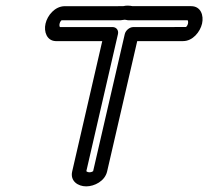

<svg xmlns="http://www.w3.org/2000/svg" viewBox="-20 -637 740 682"><path d="M208.6 -615C175 -614.1 148.5 -582.7 141.7 -553C135 -524.3 146.5 -492.2 177.5 -491C185.9 -490.8 253.9 -490.8 343.2 -490.9C308.8 -342.2 236.4 -28 236.4 -28C228.5 6.2 257 25 286.2 25C315.3 25 352.6 6.4 360.5 -28L467.4 -490.9C553.8 -490.9 630.4 -491 630.4 -491C664.5 -490.9 690.9 -523.7 697.7 -553C704.4 -582.1 693.4 -615.1 659 -615.1H450.8C447.3 -615.9 440.1 -617 434.4 -617C428.5 -617 424.2 -616.6 417.1 -615.1ZM198.7 -565.1H408.9C411.2 -565.1 414.3 -565.5 416.3 -566.1C418.2 -566.6 420.5 -567 422.9 -567C425.3 -567 427.4 -566.7 429 -566.1C431.2 -565.4 434 -565.1 436 -565.1H646.4C647.4 -563.9 649.2 -559.7 647.7 -553C646.1 -546.2 642 -541.9 640.8 -541C629.3 -540.9 546 -540.9 453.9 -540.9C439.7 -540.9 426 -528.4 423.2 -515.9L310.8 -29C309.4 -27.8 304.5 -25 297.8 -25C291 -25 287.4 -28.1 286.7 -29.1C292.1 -52.5 368.6 -384.4 399 -515.9C402.1 -529.5 393.4 -540.9 379.7 -540.9C286.4 -540.9 201.2 -540.9 193 -540.9C191.9 -542.1 190.1 -546.3 191.7 -553C193.4 -560.5 197.8 -564.5 198.7 -565.1Z"/></svg>

Font: Hi.
Style: Regular
Weight: 400
Designer: Mew Too, Robert Jablonski
Foundry: Cannot Into Space Fonts
Version: Version 1.996